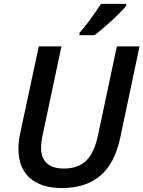

<svg xmlns="http://www.w3.org/2000/svg" viewBox="-20 -951 733 981"><path d="M692.9 -713.9 594.2 -247.1Q566.9 -116.7 492.7 -53.5Q418.5 9.8 295.9 9.8Q189.9 9.8 132.1 -42Q74.2 -93.8 74.2 -190.9Q74.2 -231.4 84 -273.9L178.2 -713.9H293.9L200.2 -272Q189.9 -229 189.9 -194.8Q189.9 -145 219 -117.4Q248 -89.8 307.1 -89.8Q377.9 -89.8 419.4 -129.2Q460.9 -168.5 480 -256.8L577.1 -713.9ZM386.2 -783.2Q433.6 -835.9 496.1 -931.2H625V-921.9Q598.6 -889.6 547.9 -843Q497.1 -796.4 462.4 -771H386.2Z"/></svg>

Font: TypoPRO Open Sans
Style: Italic
Weight: 600
Italic angle: -12°
Foundry: Ascender Corporation
Version: Version 1.10